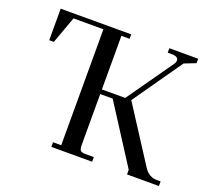

<svg xmlns="http://www.w3.org/2000/svg" viewBox="-119 -858 1122 1013"><g transform="rotate(20 442.0 -351.0)"><path d="M58 -525V-702H454V-677H408V-376H539L722 -636Q728 -645 728 -654Q728 -677 690 -677H668V-702H830V-677L766 -652L573 -376L773 -66Q800 -26 844 -26H865V0H686V-26L478 -350H408V-66Q408 -41 415 -33.5Q422 -26 447 -26H490V0H261V-26H307V-677H139L84 -525Z"/></g></svg>

Font: Dihjauti
Style: Bold
Weight: 700
Designer: T. Christopher White
Version: Version 3.0.0